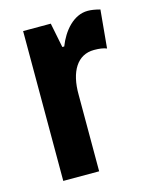

<svg xmlns="http://www.w3.org/2000/svg" viewBox="-91 -617 528 677"><g transform="rotate(-15 173.5 -278.5)"><path d="M294 -557C242 -557 202 -509 182 -457H175L157 -547H56V0H187V-279C186 -364 219 -418 280 -418C299 -418 314 -416 326 -411L339 -550C320 -555 307 -557 294 -557Z"/></g></svg>

Font: Noto Sans Myanmar UI ExtraCondensed
Style: Bold
Weight: 700
Width: 2
Designer: Monotype Design Team
Foundry: Monotype Imaging Inc.
Version: Version 2.103